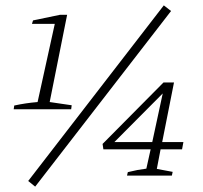

<svg xmlns="http://www.w3.org/2000/svg" viewBox="-20 -654 757 715"><path d="M31 -247 33 -261Q56 -266 76.5 -269Q97 -272 120 -274L184 -565H99L103 -578L204 -599H230L165 -274L247 -262L245 -247ZM111 41 85 20 590 -634 617 -613ZM453 0 456 -13Q492 -22 525 -26L541 -98H365L362 -118L589 -347H628L584 -125H663L658 -98H578L564 -25L623 -14L620 0ZM406 -125H547L586 -306Z"/></svg>

Font: Piazzolla SC ExtraLight
Style: Italic
Weight: 200
Italic angle: -11.3°
Designer: Juan Pablo del Peral
Foundry: Huerta Tipografica
Version: Version 1.330